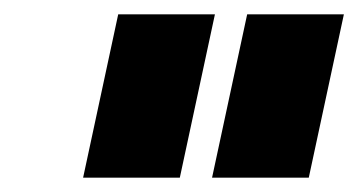

<svg xmlns="http://www.w3.org/2000/svg" viewBox="-20 -746 500 268"><path d="M96 -498 145 -726H280L231 -498ZM276 -498 325 -726H460L411 -498Z"/></svg>

Font: Raleway Thin ExtraBold
Style: Italic
Weight: 800
Italic angle: -12°
Version: Version 4.026